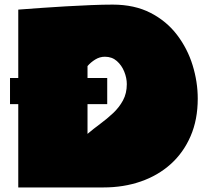

<svg xmlns="http://www.w3.org/2000/svg" viewBox="-20 -822 925 842"><path d="M60.1 -365.2H23.9V-480H60.1V-779.8Q60.1 -779.8 89.4 -782Q118.7 -784.2 166 -787.6Q213.4 -791 269 -794.2Q324.7 -797.4 378.7 -799.6Q432.6 -801.8 474.1 -801.8Q569.8 -801.8 640.1 -765.6Q710.4 -729.5 756.3 -669.2Q802.2 -608.9 824.7 -535.9Q847.2 -462.9 847.2 -389.2Q847.2 -297.4 815.9 -225.1Q784.7 -152.8 728.8 -102.5Q672.9 -52.2 597.4 -26.1Q522 0 434.1 0H60.1ZM363.8 -480H450.2V-365.2H363.8V-234.9Q389.6 -256.8 419.4 -278.8Q449.2 -300.8 475.8 -325.7Q502.4 -350.6 519.3 -381.6Q536.1 -412.6 536.1 -453.1Q536.1 -480 524.9 -507.8Q513.7 -535.6 492.4 -554.4Q471.2 -573.2 439.9 -573.2Q417.5 -573.2 397.7 -561Q377.9 -548.8 363.8 -532.2Z"/></svg>

Font: Rammetto One
Style: Regular
Weight: 400
Designer: Vernon Adams
Foundry: Vernon Adams
Version: Version 1.100; ttfautohint (v1.8.4.7-5d5b)